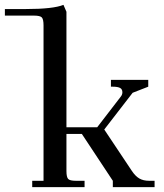

<svg xmlns="http://www.w3.org/2000/svg" viewBox="-84 -766 672 786"><path d="M-64 -702.1V-729H22Q133.8 -729 175.8 -746.1L188 -717.8V-245.1H314L410.2 -370.1Q417 -378.4 417 -388.2Q417 -400.9 407.5 -406Q397.9 -411.1 377.9 -411.1H370.1V-439H522.9V-411.1L459 -386.2L342.8 -235.8L456.1 -65.9Q470.2 -44.9 486.3 -35.4Q502.4 -25.9 526.9 -25.9H548.8V0H377.9V-25.9L251 -217.8H188V-65.9Q188 -41 195.1 -33.4Q202.1 -25.9 227.1 -25.9H262.2V0H47.9V-25.9H94.2V-662.1Q94.2 -687 87.2 -694.6Q80.1 -702.1 55.2 -702.1Z"/></svg>

Font: Dihjauti S
Style: Bold
Weight: 700
Designer: T. Christopher White
Version: Version 3.0.0